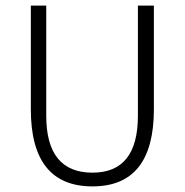

<svg xmlns="http://www.w3.org/2000/svg" viewBox="-20 -653 659 685"><path d="M529 -263Q529 12 310 12Q90 12 90 -263V-633H145V-240Q145 -37 310 -37Q472 -37 472 -240V-633H529Z"/></svg>

Font: Tajawal Light
Style: Regular
Weight: 300
Designer: Boutros Fonts
Foundry: Created by Boutros International 2017
Version: Version 1.700